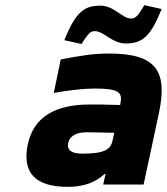

<svg xmlns="http://www.w3.org/2000/svg" viewBox="-20 -717 648 746"><path d="M404 -509C342 -509 294 -501 216 -486L189 -356C254 -367 303 -373 348 -373C439 -373 457 -359 448 -317L447 -309C392 -311 350 -311 329 -311C191 -311 110 -260 88 -156C65 -46 117 9 243 9C295 9 346 -3 386 -41H390L381 0H538L598 -280C632 -443 585 -509 404 -509ZM230 -561 297 -546C324 -590 333 -596 349 -596C383 -596 416 -548 468 -548C536 -548 566 -578 608 -682L541 -697C515 -653 505 -645 490 -645C454 -645 424 -695 370 -695C309 -695 275 -673 230 -561ZM245 -162C251 -188 276 -203 315 -203C341 -203 384 -202 424 -201L417 -170C410 -136 385 -120 300 -120C259 -120 239 -133 245 -162Z"/></svg>

Font: LT Wave Mono Black
Style: Italic
Weight: 900
Designer: Daniel Lyons
Version: Version 2.5 (Glyphs App)